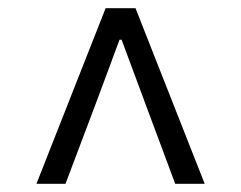

<svg xmlns="http://www.w3.org/2000/svg" viewBox="-20 -767 589 469"><path d="M238 -747H311L480 -318H408L332 -522L277 -670H272L217 -522L140 -318H69Z"/></svg>

Font: Noto Sans CJK KR DemiLight
Style: Regular
Weight: 350
Designer: Ryoko NISHIZUKA à€õÀ (kana & ideographs); Paul D. Hunt (Latin, Greek & Cyrillic); Wenlong ZHANG NG  (bopomofo); Sandoll 
Foundry: Adobe Systems Incorporated
Version: Version 1.004 April 21, 2017